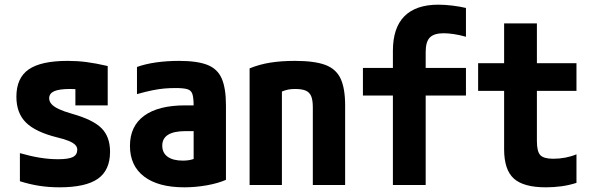

<svg xmlns="http://www.w3.org/2000/svg" viewBox="-20 -790 2540 820"><path d="M234 10Q188 10 147 3.5Q106 -3 65 -16V-136Q110 -123 150 -116.5Q190 -110 228 -110Q273 -110 291.5 -119.5Q310 -129 310 -151Q310 -162 301.5 -171Q293 -180 274 -188Q255 -196 225 -203Q132 -226 91 -266.5Q50 -307 50 -377Q50 -457 102.5 -493.5Q155 -530 269 -530Q310 -530 349 -525Q388 -520 440 -508V-340H302V-480L361 -405Q330 -408 312 -409Q294 -410 280 -410Q233 -410 211.5 -400.5Q190 -391 190 -370Q190 -357 200 -345.5Q210 -334 231.5 -324Q253 -314 288 -304Q377 -279 413.5 -242.5Q450 -206 450 -142Q450 -63 398 -26.5Q346 10 234 10Z M767 10Q656 10 595.5 -36Q535 -82 535 -167Q535 -251 595.5 -295.5Q656 -340 771 -340H876V-230H773Q673 -230 673 -168Q673 -137 696 -120.5Q719 -104 761 -104Q786 -104 805.5 -110.5Q825 -117 843 -131L807 -58V-336Q807 -371 802 -387.5Q797 -404 780.5 -409Q764 -414 730 -414Q705 -414 682 -412Q659 -410 631.5 -404.5Q604 -399 565 -388V-504Q601 -517 647 -523.5Q693 -530 745 -530Q822 -530 865.5 -513Q909 -496 927 -454.5Q945 -413 945 -340V-22Q911 -7 863 1.5Q815 10 767 10Z M1046 -498Q1087.4 -515 1134.2 -522.5Q1181 -530 1239.8 -530Q1322.5 -530 1368.7 -513Q1415 -496 1434.5 -454.5Q1454 -413 1454 -340V0H1316V-332Q1316 -362.4 1309 -379.2Q1302 -396 1285.7 -403Q1269.4 -410 1240 -410Q1224 -410 1211 -407.5Q1198 -405 1181 -398Q1164 -391 1136 -376L1184 -462V0H1046Z M1658 0V-382H1530V-500H1658V-573Q1658 -671 1707 -720.5Q1756 -770 1852 -770Q1881 -770 1913 -766Q1945 -762 1970 -756V-633Q1942 -641 1917.5 -644.5Q1893 -648 1875 -648Q1834 -648 1816 -630Q1798 -612 1798 -568V-500H1970V-382H1798V0Z M2311 10Q2216.1 10 2174.5 -27.4Q2133 -64.8 2133 -153V-402H2022V-520H2133V-690H2273V-520H2442V-402H2273V-187.3Q2273 -143 2287.5 -127.5Q2302 -112 2343 -112Q2370 -112 2395.5 -117Q2421 -122 2442 -131V-9Q2410.4 1.1 2378.2 5.5Q2346 10 2311 10Z"/></svg>

Font: M PLUS 1 Code
Style: Regular
Weight: 400
Designer: Coji Morishita
Foundry: UNDERFOREST DESIGN
Version: Version 1.005